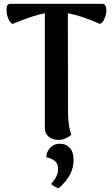

<svg xmlns="http://www.w3.org/2000/svg" viewBox="-20 -716 587 1002"><path d="M535 -663Q535 -641 525.5 -619Q516 -597 502 -591Q402 -635 334 -647L335 -136Q335 -57 352 -13Q342 -3 324 5.5Q306 14 283 14Q253 14 233.5 -3Q214 -20 214 -49V-647Q150 -635 46 -591Q32 -597 23 -619.5Q14 -642 14 -664Q14 -696 33 -696H515Q525 -696 530 -686.5Q535 -677 535 -663ZM247 244Q283 203 283 169Q283 137 266 124Q249 111 222 104Q222 76 242 55Q262 34 293 34Q323 34 343.5 55Q364 76 364 121Q364 158 346 193.5Q328 229 287 266Q265 262 247 244Z"/></svg>

Font: Arima Madurai ExtraBold
Style: Regular
Weight: 800
Designer: Joana Correia and Natanael Gama
Foundry: NDISCOVER
Version: Version 1.020